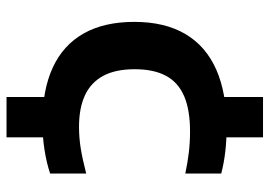

<svg xmlns="http://www.w3.org/2000/svg" viewBox="-139 -567 826 588"><g transform="rotate(90 274.0 -273.0)"><path d="M354 10Q255 10 186.5 -21.8Q118 -53.5 82.5 -116.2Q47 -179 47 -271.5Q47 -364 83.8 -427Q120.5 -490 192.5 -522Q264.5 -554 369.5 -554Q409 -554 444 -550Q479 -546 511.5 -537.5V-427.5Q478 -434.5 447.5 -438.2Q417 -442 382.5 -442Q316.5 -442 274.2 -423.8Q232 -405.5 212 -368Q192 -330.5 192 -272.5Q192 -214 212.2 -176.2Q232.5 -138.5 271.8 -120.2Q311 -102 368.5 -102Q401.5 -102 434.2 -107.2Q467 -112.5 511.5 -124V-13.5Q478.5 -2.5 438.2 3.8Q398 10 354 10ZM277 120V-16.5H400.5V120ZM277 -529V-665.5H400.5V-529Z"/></g></svg>

Font: Encode Sans SC Expanded SemiBold
Style: Regular
Weight: 600
Width: 7
Designer: Multiple Designers
Foundry: Impallari Type
Version: Version 3.002